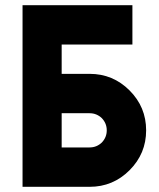

<svg xmlns="http://www.w3.org/2000/svg" viewBox="-20 -721 613 741"><path d="M67 -701V0H326Q416 0 480 -64Q512 -96 528 -134.5Q544 -173 544 -218Q544 -308 480 -372Q416 -436 326 -436H218V-549H491V-701ZM218 -284H326Q353 -284 373 -265Q392 -245 392 -218Q392 -191 373 -171Q353 -152 326 -152H218Z"/></svg>

Font: Unageo
Style: ExtraBold
Weight: 800
Designer: Richard Sepsi
Foundry: Richard Sepsi
Version: Version 2.000